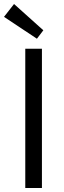

<svg xmlns="http://www.w3.org/2000/svg" viewBox="-34 -937 321 957"><path d="M150 -744 -14 -853 36 -917 182 -786ZM92 0V-694H175V0Z"/></svg>

Font: Cantarell
Style: Regular
Weight: 400
Designer: Dave Crossland, Nikolaus Waxweiler, Florian Fecher, Jacques Le Bailly, Eben Sorkin, Alexei Vanyashin, Alexios Zavras, Em
Version: Version 0.303